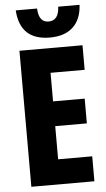

<svg xmlns="http://www.w3.org/2000/svg" viewBox="-61 -965 556 1004"><g transform="rotate(-5 217.0 -463.0)"><path d="M393 0H62V-714H393V-585H214V-435H380V-305H214V-131H393ZM227 -769Q71 -769 61 -926H173Q176 -853 227 -853Q281 -853 284 -926H396Q392 -850 348.5 -809.5Q305 -769 227 -769Z"/></g></svg>

Font: Noto Sans ExtraCondensed ExtraBold
Style: Regular
Weight: 800
Width: 2
Designer: Monotype Design Team
Foundry: Monotype Imaging Inc.
Version: Version 2.013; ttfautohint (v1.8.4.7-5d5b)